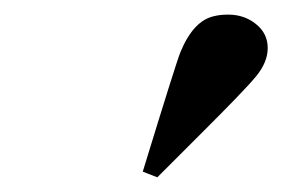

<svg xmlns="http://www.w3.org/2000/svg" viewBox="-20 -734 388 264"><path d="M176.3 -498Q222.2 -647.9 228 -662.1Q246.1 -706.1 274.9 -711.9Q282.7 -713.9 293.9 -713.9Q315.9 -713.9 332 -700.9Q348.1 -688 348.1 -668Q348.1 -648.9 332.8 -629.9Q317.4 -610.8 252 -545.9Q217.8 -511.7 196.3 -490.2Z"/></svg>

Font: CMU Serif
Style: BoldItalic
Weight: 700
Italic angle: -14.04°
Version: Version 0.7.0